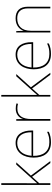

<svg xmlns="http://www.w3.org/2000/svg" viewBox="1063 -1863 810 2976"><g transform="rotate(-90 1468.0 -375.0)"><path d="M116 -385V-760H90V0H116V-172L216 -283L428 0H459L234 -301L439 -528H405L172 -268C150 -244 137 -229 115 -204C116 -267 116 -321 116 -385Z M741 -538C587 -538 513 -408 513 -259C513 -104 584 10 750 10C814 10 862 0 913 -23V-50C851 -22 814 -15 750 -15C613 -15 538 -105 540 -266H933V-291C933 -430 876 -538 741 -538ZM741 -513C853 -513 907 -423 906 -291H541C553 -436 629 -513 741 -513Z M1272 -536C1187 -536 1132 -488 1113 -427H1111L1109 -528H1085V0H1111V-297C1111 -428 1161 -511 1272 -511C1302 -511 1322 -508 1347 -501L1353 -525C1329 -532 1304 -536 1272 -536Z M1485 -385V-760H1459V0H1485V-172L1585 -283L1797 0H1828L1603 -301L1808 -528H1774L1541 -268C1519 -244 1506 -229 1484 -204C1485 -267 1485 -321 1485 -385Z M2110 -538C1956 -538 1882 -408 1882 -259C1882 -104 1953 10 2119 10C2183 10 2231 0 2282 -23V-50C2220 -22 2183 -15 2119 -15C1982 -15 1907 -105 1909 -266H2302V-291C2302 -430 2245 -538 2110 -538ZM2110 -513C2222 -513 2276 -423 2275 -291H1910C1922 -436 1998 -513 2110 -513Z M2672 -538C2560 -538 2503 -478 2480 -417H2478L2474 -528H2453V0H2479V-302C2479 -446 2557 -513 2672 -513C2769 -513 2826 -462 2826 -345V0H2852V-346C2852 -477 2786 -538 2672 -538Z"/></g></svg>

Font: Noto Sans Gurmukhi UI Thin
Style: Regular
Weight: 100
Designer: Jelle Bosma - Monotype Design Team
Foundry: Monotype Imaging Inc.
Version: Version 2.004